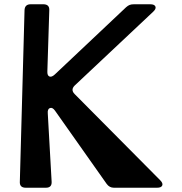

<svg xmlns="http://www.w3.org/2000/svg" viewBox="-20 -880 854 900"><path d="M95 -832Q96 -860 124 -860H183Q213 -860 211 -831L202 -546Q201 -526 211.5 -521.5Q222 -517 237 -531L571 -846Q580 -854 588 -857Q596 -860 608 -860H684Q704 -860 708.5 -849.5Q713 -839 698 -825L330 -479Q310 -459 330 -439L731 -35Q745 -21 740.5 -10.5Q736 0 716 0H514Q493 0 480 -18L238 -361Q226 -378 214 -373.5Q202 -369 204 -348L222 -29Q224 0 195 0H101Q71 0 73 -29Z"/></svg>

Font: OpenDyslexic 3
Style: Regular
Weight: 400
Designer: Abelardo Gonzalez
Version: Version 1.000;PS 001.001;hotconv 1.0.56